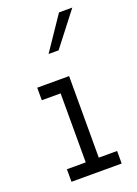

<svg xmlns="http://www.w3.org/2000/svg" viewBox="-122 -665 514 719"><g transform="rotate(-20 135.0 -306.0)"><path d="M235 0V-50H162V-375H35V-325H110V-50H35V0ZM158 -479Q184 -512 209.5 -545.5Q235 -579 261 -612H208Q185 -579 163 -545.5Q141 -512 118 -479Z"/></g></svg>

Font: Josefin Slab Medium
Style: Regular
Weight: 500
Designer: Santiago Orozco
Foundry: Typemade
Version: Version 2.000